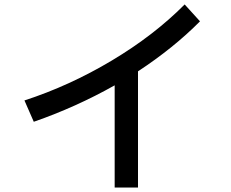

<svg xmlns="http://www.w3.org/2000/svg" viewBox="-20 -809 1040 864"><path d="M880 -713Q761 -593 601 -488V35H496V-425Q322 -327 132 -261L90 -357Q293 -423 483 -536.5Q673 -650 811 -789Z"/></svg>

Font: IBM Plex Sans JP Medm
Style: Regular
Weight: 500
Designer: Mike Abbink; Paul van der Laan; Pieter van Rosmalen; Wujin Sim; Yejin Wi; Jinhee Kim; Boomi Park; Yona Kim; Kichan Ma
Foundry: Sandoll Inc.
Version: Version 1.002